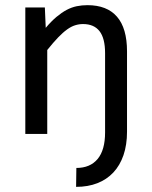

<svg xmlns="http://www.w3.org/2000/svg" viewBox="-20 -519 590 744"><path d="M275.9 131.8 274.9 205.1C305.5 205.1 332.9 200.4 357.2 190.9C381.4 181.5 402.1 167.6 419.2 149.4C436.3 131.2 449.4 108.8 458.5 82.3C467.6 55.7 472.2 25.4 472.2 -8.8V-319.8C472.2 -379.7 459.2 -424.6 433.3 -454.3C407.5 -484.1 369.3 -499 318.8 -499C304.5 -499 290.7 -497.6 277.3 -494.9C264 -492.1 250.9 -487.3 238 -480.5C225.2 -473.6 212.1 -464.6 198.7 -453.4C185.4 -442.1 171.5 -428.1 157.2 -411.1L153.8 -490.2H78.1V0H163.1V-325.2C178.7 -344.7 192.8 -361 205.3 -374C217.9 -387 229.5 -397.4 240.2 -405C251 -412.7 261.3 -418.1 271.2 -421.1C281.2 -424.2 291.3 -425.8 301.8 -425.8C330.1 -425.8 351.4 -416.6 365.7 -398.2C380 -379.8 387.2 -351.4 387.2 -313V-5.9C387.2 39.7 377.5 74.1 358.2 97.2C338.8 120.3 311.4 131.8 275.9 131.8Z"/></svg>

Font: CodeNewRoman Nerd Font Mono
Style: Regular
Weight: 400
Monospace: yes
Designer: Sam Radian
Foundry: Code New Roman
Version: Version 2.00 November 29, 2014;Nerd Fonts 3.2.1